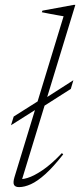

<svg xmlns="http://www.w3.org/2000/svg" viewBox="-20 -755 328 785"><path d="M36 -278.5 147.5 -349 170 -356.5 280 -427 269.5 -391.5 159 -321 136.5 -313.5 25 -243ZM240 -688.5Q231 -690 215.2 -692.8Q199.5 -695.5 182.5 -698.8Q165.5 -702 151 -705L153.5 -711.5L281 -735H288L65.5 -6.5L51 -24Q66 -19.5 92.5 -27.5Q119 -35.5 155 -60Q191 -84.5 233 -129L238.5 -124Q198 -72.5 165.5 -43.2Q133 -14 106.5 -2Q80 10 58 10Q42.5 10 37.5 1Q32.5 -8 39 -30Z"/></svg>

Font: Newsreader 60pt ExtraLight
Style: Italic
Weight: 250
Italic angle: -17°
Designer: Hugues Gentile
Foundry: Production Type
Version: Version 1.003